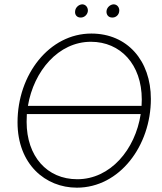

<svg xmlns="http://www.w3.org/2000/svg" viewBox="-20 -861 747 887"><path d="M335 6C533 6 677 -188 677 -404C677 -581 568 -706 402 -706C208 -706 61 -517 61 -296C61 -102 190 6 335 6ZM337 -33C197 -33 103 -139 103 -298L104 -334H630C605 -170 490 -33 337 -33ZM352 -780C368 -779 384 -792 386 -810C387 -826 377 -840 361 -841C344 -841 328 -826 327 -809C325 -793 335 -780 352 -780ZM498 -780C514 -779 530 -791 531 -811C532 -825 523 -840 506 -841C489 -841 473 -826 472 -809C471 -794 480 -780 498 -780ZM109 -372C136 -533 250 -668 400 -668C536 -668 635 -564 635 -401L634 -372Z"/></svg>

Font: Fixel Text 20240404 ExtraLight
Style: Italic
Weight: 200
Width: 4
Italic angle: -10°
Designer: AlfaBravo + MacPaw
Foundry: Kyrylo Tkachov, Marchela Mozhyna, Serhii Makarenko, Maria Weinstein, Zakhar Kryvoshyya
Version: Version 1.211;Glyphs 3.2 (3225)